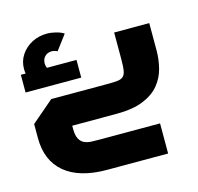

<svg xmlns="http://www.w3.org/2000/svg" viewBox="-107 -596 999 971"><g transform="rotate(-15 392.0 -111.0)"><path d="M336.7 261.3Q192.9 261.3 116.5 197.7Q40 134.2 40 15.6V-58.1L156.1 -157.6H456Q486.2 -157.6 505 -160Q523.8 -162.4 533.8 -171.9Q543.7 -181.5 547.2 -201.5Q550.6 -221.6 550.6 -257V-400.4H734.4V-257Q734.4 -209.7 722.5 -163.6Q710.6 -117.5 680.1 -80.7Q649.6 -44 595.1 -22Q540.7 0 456 0H140.7L223.8 -83.1V15.6Q223.8 50.7 233.7 69Q243.7 87.4 260.2 94.7Q276.8 102 296.9 102.8Q317 103.6 336.7 103.6H655.9V261.3ZM108.3 -235.1Q85.1 -262.3 73.8 -286.5Q62.4 -310.8 62.4 -340Q62.4 -380.7 83.9 -413.1Q105.3 -445.4 141.1 -464.3Q176.8 -483.1 220.1 -483.1Q242.4 -483.1 267 -476.8Q291.7 -470.6 307.8 -459.9L249.7 -382.5Q236.5 -390.4 220.1 -390.4Q198.4 -390.4 184.5 -376.3Q170.7 -362.3 170.7 -340Q170.7 -317.1 189 -296.4ZM39.4 -223.2V-315.9H330.8V-223.2Z"/></g></svg>

Font: TitilliumWeb ExtraLight
Style: Regular
Weight: 400
Designer: Mohamed Gaber, Accademia di Belle Arti di Urbino and others
Foundry: Kief Type Foundry, Accademia di Belle Arti di Urbino and others
Version: Version 3.000; ttfautohint (v1.8.2)